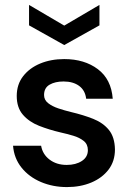

<svg xmlns="http://www.w3.org/2000/svg" viewBox="-20 -748 523 780"><path d="M252 12Q195 12 146.5 -8.5Q98 -29 67.5 -67Q37 -105 33 -156H147Q153 -121 181.5 -99.5Q210 -78 251 -78Q288 -78 312.5 -94Q337 -110 337 -138Q337 -162 320 -175.5Q303 -189 278 -196.5Q253 -204 226 -210Q179 -221 138.5 -237Q98 -253 73 -282Q48 -311 48 -358Q48 -405 74 -438.5Q100 -472 143.5 -490Q187 -508 241 -508Q323 -508 377.5 -467Q432 -426 438 -347H330Q326 -381 301.5 -399Q277 -417 238 -417Q204 -417 181.5 -404Q159 -391 159 -362Q159 -342 175.5 -329Q192 -316 217.5 -307.5Q243 -299 268 -293Q319 -281 359 -265Q399 -249 422.5 -220Q446 -191 447 -141Q447 -93 421 -59Q395 -25 351 -6.5Q307 12 252 12ZM241 -565 98 -645V-728L241 -644L384 -728V-645Z"/></svg>

Font: Rethink Sans SemiBold
Style: Regular
Weight: 600
Designer: The Rethink Sans project authors (Hans Thiessen). DM Sans designed by Colophon Foundry.
Foundry: Rethink Communications LLC
Version: Version 1.001